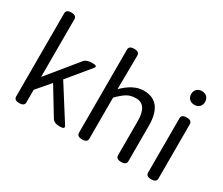

<svg xmlns="http://www.w3.org/2000/svg" viewBox="-130 -1128 1695 1461"><g transform="rotate(30 717.0 -398.0)"><path d="M92 -33V-763Q92 -796 137 -796Q182 -796 182 -763V-256L396 -518Q416 -543 467 -543Q518 -543 497 -518L337 -324L525 -27Q542 0 492.5 0Q443 0 426 -28L284 -262L182 -143V-33Q182 0 137 0Q92 0 92 -33Z M987 -332Q987 -477 891 -477Q844 -477 812 -458Q780 -439 735 -394V-33Q735 0 689.5 0Q644 0 644 -33V-763Q644 -796 689.5 -796Q735 -796 735 -763L732 -466Q823 -557 912 -557Q1078 -557 1078 -344V-33Q1078 0 1032.5 0Q987 0 987 -33Z M1342 -33Q1342 0 1296.5 0Q1251 0 1251 -33V-510Q1251 -543 1296.5 -543Q1342 -543 1342 -510ZM1341 -671.5Q1324 -655 1297 -655Q1270 -655 1253 -671.5Q1236 -688 1236 -715Q1236 -742 1253 -758.5Q1270 -775 1297 -775Q1324 -775 1341 -758.5Q1358 -742 1358 -715Q1358 -688 1341 -671.5Z"/></g></svg>

Font: Raw Maruko Gothic CJK TC
Style: Regular
Weight: 400
Version: Version 1.001